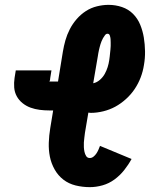

<svg xmlns="http://www.w3.org/2000/svg" viewBox="-20 -763 640 791"><path d="M350 8Q320 8 291.5 1Q263 -6 241 -23Q219 -40 205 -65Q191 -90 185.5 -117.5Q180 -145 181 -175Q182 -205 187 -235L199 -308H183Q163 -308 143.5 -310.5Q124 -313 106 -319.5Q88 -326 73 -338Q58 -350 49 -366.5Q40 -383 38.5 -402.5Q37 -422 40 -442L45 -473H192L187 -442Q187 -440 186.5 -438Q186 -436 186 -433Q185 -432 185 -431.5Q185 -431 185 -430Q185 -430 185 -429.5Q185 -429 185 -429Q185 -429 184.5 -428.5Q184 -428 184 -428Q184 -428 183.5 -428Q183 -428 183 -428Q183 -428 183 -428Q183 -428 183 -428Q183 -428 183 -428Q183 -428 183 -428Q183 -428 183 -427.5Q183 -427 183 -427H219L239 -550Q243 -574 249.5 -597Q256 -620 267.5 -642.5Q279 -665 296 -684.5Q313 -704 334 -717.5Q355 -731 379.5 -737Q404 -743 427 -743Q456 -743 482.5 -734Q509 -725 528 -706Q547 -687 557.5 -661.5Q568 -636 572.5 -608.5Q577 -581 577.5 -552Q578 -523 573 -495Q569 -469 559.5 -444Q550 -419 535 -396.5Q520 -374 499 -355Q478 -336 455 -323.5Q432 -311 405.5 -304.5Q379 -298 354 -298Q351 -298 349 -298.5Q347 -299 344 -299L330 -216Q329 -206 327.5 -196Q326 -186 325.5 -176Q325 -166 325.5 -156.5Q326 -147 328 -137.5Q330 -128 335 -120Q340 -112 350 -112Q358 -112 365 -117.5Q372 -123 377 -130.5Q382 -138 385.5 -146Q389 -154 392 -162L522 -108Q509 -84 491.5 -62Q474 -40 451.5 -23.5Q429 -7 402.5 0.5Q376 8 350 8ZM364 -420Q379 -423 391.5 -434Q404 -445 411.5 -458.5Q419 -472 423.5 -486.5Q428 -501 430 -515Q431 -523 432 -530Q433 -537 433.5 -544.5Q434 -552 435 -559Q436 -566 436 -573.5Q436 -581 436 -588Q436 -595 435.5 -602Q435 -609 432.5 -616.5Q430 -624 423 -624Q417 -624 412.5 -618Q408 -612 404.5 -606Q401 -600 398.5 -593.5Q396 -587 394 -581Q392 -575 390.5 -568.5Q389 -562 387.5 -556Q386 -550 385 -543.5Q384 -537 383 -531Z"/></svg>

Font: Iosevka Slab Heavy Extended
Style: Italic
Weight: 900
Width: 7
Italic angle: -9°
Monospace: yes
Designer: Belleve Invis
Foundry: Belleve Invis
Version: Version 11.1.0; ttfautohint (v1.8.3)